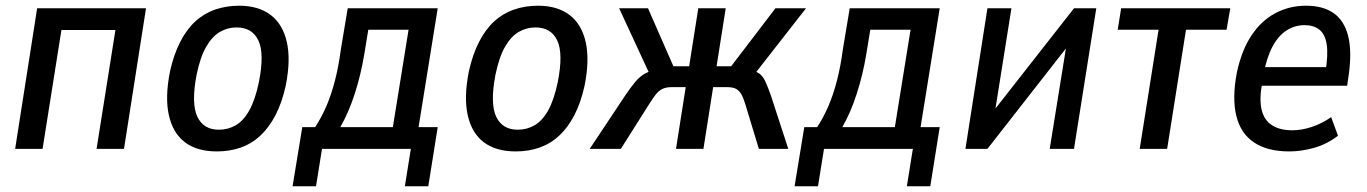

<svg xmlns="http://www.w3.org/2000/svg" viewBox="-20 -521 4784 672"><path d="M33 0 110 -492H491L414 0H318L384 -416H195L129 0Z M739 9Q670 9 627.5 -23Q585 -55 571 -118Q557 -181 575 -271Q588 -330 610.5 -374Q633 -418 663.5 -446Q694 -474 733 -487.5Q772 -501 817 -501Q885 -501 927.5 -468.5Q970 -436 984 -373.5Q998 -311 980 -221Q967 -162 944.5 -118.5Q922 -75 891.5 -46.5Q861 -18 822.5 -4.5Q784 9 739 9ZM746 -67Q778 -67 805 -82.5Q832 -98 852.5 -134.5Q873 -171 886 -233Q906 -333 884.5 -379Q863 -425 808 -425Q777 -425 750 -409.5Q723 -394 702 -358Q681 -322 668 -259Q649 -159 670.5 -113Q692 -67 746 -67Z M1004 131 1038 -76H1083Q1106 -111 1123 -151Q1140 -191 1152.5 -239.5Q1165 -288 1173 -348L1197 -492H1512L1445 -76H1512L1479 131H1397L1418 0H1107L1086 131ZM1171 -76H1355L1410 -417H1269L1255 -331Q1243 -259 1221.5 -192.5Q1200 -126 1171 -76Z M1785 9Q1716 9 1673.5 -23Q1631 -55 1617 -118Q1603 -181 1621 -271Q1634 -330 1656.5 -374Q1679 -418 1709.5 -446Q1740 -474 1779 -487.5Q1818 -501 1863 -501Q1931 -501 1973.5 -468.5Q2016 -436 2030 -373.5Q2044 -311 2026 -221Q2013 -162 1990.5 -118.5Q1968 -75 1937.5 -46.5Q1907 -18 1868.5 -4.5Q1830 9 1785 9ZM1792 -67Q1824 -67 1851 -82.5Q1878 -98 1898.5 -134.5Q1919 -171 1932 -233Q1952 -333 1930.5 -379Q1909 -425 1854 -425Q1823 -425 1796 -409.5Q1769 -394 1748 -358Q1727 -322 1714 -259Q1695 -159 1716.5 -113Q1738 -67 1792 -67Z M2044 0 2167 -185Q2188 -216 2203.5 -234.5Q2219 -253 2237.5 -263.5Q2256 -274 2286 -278L2259 -250L2147 -492H2248L2337 -289H2392L2424 -492H2520L2488 -289H2539L2694 -492H2801L2612 -250L2598 -279Q2623 -273 2636 -264.5Q2649 -256 2657.5 -238.5Q2666 -221 2678 -187L2739 0H2636L2589 -155Q2582 -178 2575 -190.5Q2568 -203 2557 -209.5Q2546 -216 2524 -216H2476L2442 0H2346L2380 -216H2330Q2311 -216 2298 -209.5Q2285 -203 2275 -190Q2265 -177 2251 -155L2153 0Z M2761 131 2795 -76H2840Q2863 -111 2880 -151Q2897 -191 2909.5 -239.5Q2922 -288 2930 -348L2954 -492H3269L3202 -76H3269L3236 131H3154L3175 0H2864L2843 131ZM2928 -76H3112L3167 -417H3026L3012 -331Q3000 -259 2978.5 -192.5Q2957 -126 2928 -76Z M3359 0 3436 -492H3520L3456 -90H3424L3739 -492H3817L3739 0H3654L3719 -403H3751L3436 0Z M3969 0 4035 -417H3892L3904 -492H4286L4273 -417H4131L4065 0Z M4493 9Q4416 9 4369 -22.5Q4322 -54 4307 -116Q4292 -178 4309 -267Q4326 -346 4360.5 -397.5Q4395 -449 4444 -475Q4493 -501 4551 -501Q4610 -501 4647 -475.5Q4684 -450 4698 -397Q4712 -344 4701 -262L4695 -221H4380L4390 -286H4637L4619 -268Q4629 -330 4623.5 -365.5Q4618 -401 4598 -417Q4578 -433 4546 -433Q4512 -433 4483 -414.5Q4454 -396 4433.5 -357.5Q4413 -319 4402 -259L4398 -233Q4387 -175 4395.5 -138Q4404 -101 4431.5 -83Q4459 -65 4503 -65Q4535 -65 4570.5 -76.5Q4606 -88 4639 -111L4663 -46Q4624 -16 4579 -3.5Q4534 9 4493 9Z"/></svg>

Font: Nunito Sans 10pt Condensed SemiBold
Style: Italic
Weight: 600
Width: 3
Italic angle: -9°
Designer: Vernon Adams
Foundry: Vernon Adams
Version: Version 3.101;gftools[0.9.27]